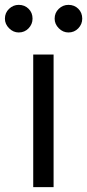

<svg xmlns="http://www.w3.org/2000/svg" viewBox="-60 -770 358 790"><path d="M76.7 0H160.5V-545.5H76.7ZM17 -636.4Q41.2 -636.4 57.5 -653.4Q73.9 -670.5 73.9 -693.2Q73.9 -717.7 57.7 -733.8Q41.5 -750 17 -750Q-5.7 -750 -22.7 -733.7Q-39.8 -717.3 -39.8 -693.2Q-39.8 -670.8 -22.5 -653.6Q-5.3 -636.4 17 -636.4ZM221.6 -636.4Q245.7 -636.4 262.1 -653.4Q278.4 -670.5 278.4 -693.2Q278.4 -717.7 262.3 -733.8Q246.1 -750 221.6 -750Q198.9 -750 181.8 -733.7Q164.8 -717.3 164.8 -693.2Q164.8 -670.8 182 -653.6Q199.2 -636.4 221.6 -636.4Z"/></svg>

Font: Inter-Regular
Style: Regular
Weight: 500
Designer: Rasmus Andersson
Foundry: rsms
Version: ""